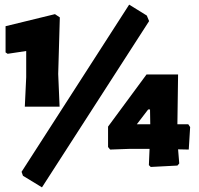

<svg xmlns="http://www.w3.org/2000/svg" viewBox="-20 -714 858 828"><path d="M537 -694 613 -647 623 -623 161 94 79 44 73 27ZM217 -653 238 -639 231 -395 237 -254H87L93 -381V-494L13 -482L4 -488V-601ZM748 -393 745 -178H792L800 -166L794 -69L748 -70L753 -9L745 0L630 6L622 -2L625 -72H538L455 -69L446 -80V-168L612 -393ZM570 -178H628L627 -242H619Z"/></svg>

Font: Alegreya Sans Black
Style: Regular
Weight: 900
Designer: Juan Pablo del Peral
Foundry: Huerta Tipografica
Version: Version 2.007